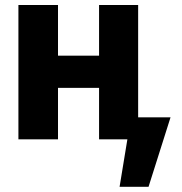

<svg xmlns="http://www.w3.org/2000/svg" viewBox="-20 -550 718 758"><path d="M209 -330.1H371.1V-530.3H525.4V-86.9H653.3L566.4 187.5H452.1L482.9 0H371.1V-203.1H209V0H52.7V-530.3H209Z"/></svg>

Font: Pretendard Std ExtraBold
Style: Regular
Weight: 800
Designer: Base glyphs from Inter by Rasmus Andersson; Hangeul glyphs from Noto Sans CJK(Source Han Sans) by Jang Soo-young and Kan
Foundry: Kil Hyung-jin
Version: Version 1.309